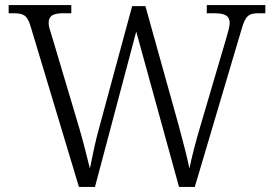

<svg xmlns="http://www.w3.org/2000/svg" viewBox="-20 -734 1075 754"><path d="M100 -631 290 0H353L515 -610L683 0H745L928 -617C944 -674 957 -682 999 -682H1022V-714H792V-682H821C867 -682 882 -670 882 -643C882 -630 875 -607 868 -582L766 -236C748 -175 733 -118 724 -72C714 -120 699 -178 681 -244L551 -710H499L371 -238C354 -178 344 -125 333 -72C320 -125 309 -170 291 -232L184 -591C176 -616 171 -631 171 -643C171 -670 185 -682 229 -682H260V-714H14V-682H32C73 -682 87 -674 100 -631Z"/></svg>

Font: Noto Serif Devanagari Light
Style: Regular
Weight: 300
Designer: Universal Thirst, Indian Type Foundry and the Monotype Design Team
Foundry: Monotype Imaging Inc.
Version: Version 2.004